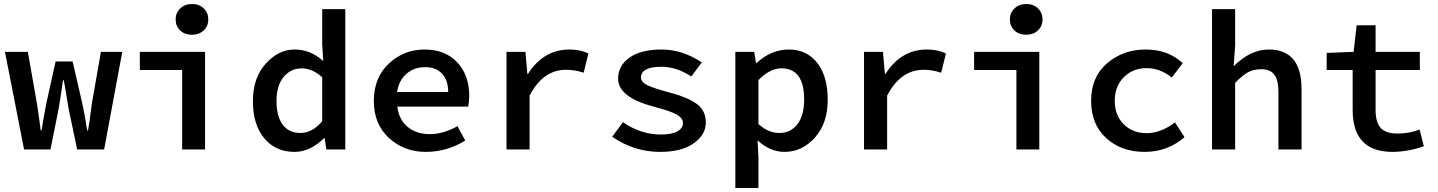

<svg xmlns="http://www.w3.org/2000/svg" viewBox="-20 -752 7235 966"><path d="M101.1 0 4.9 -491.2H120.1L165 -235.8Q169.9 -209 176.5 -158Q183.1 -106.9 185.1 -95.2H189Q201.2 -174.3 213.9 -235.8L259.8 -442.9H345.2L393.1 -235.8Q405.3 -181.6 418.9 -95.2H422.9Q430.7 -138.2 442.9 -235.8L487.8 -491.2H595.2L503.9 0H368.2L325.2 -205.1Q321.3 -228 313.7 -274.9Q306.2 -321.8 300.8 -348.1H296.9Q294.9 -335.9 290 -300.3Q285.2 -264.6 274.9 -204.1L233.9 0Z M1004.6 -598.6Q981.4 -577.1 945.6 -577.1Q909.7 -577.1 886.7 -598.6Q863.8 -620.1 863.8 -654.1Q863.8 -688 887.2 -710Q910.6 -731.9 946.3 -731.9Q981.9 -731.9 1004.9 -710Q1027.8 -688 1027.8 -654.1Q1027.8 -620.1 1004.6 -598.6ZM683.6 -399.9V-491.2H1011.7V0H896.5V-399.9Z M1601.1 -142.1V-362.8Q1553.2 -407.7 1498 -408Q1442.9 -408.2 1407 -364.7Q1371.1 -321.3 1371.1 -244.1Q1371.1 -167 1402.1 -125Q1433.1 -83 1492.2 -83Q1551.3 -83 1601.1 -142.1ZM1606.4 -444.8 1601.1 -527.8V-706.1H1717.3V0H1622.1L1613.3 -57.1H1610.4Q1541.5 11.7 1462.4 12.2Q1366.2 12.2 1309.3 -56.4Q1252.4 -125 1252.4 -242.7Q1252.4 -360.4 1316.9 -431.6Q1381.3 -502.9 1461.9 -502.9Q1542.5 -502.9 1606.4 -444.8Z M2234.9 -289.1Q2234.9 -348.1 2204.3 -381.1Q2173.8 -414.1 2118.9 -414.1Q2064 -414.1 2025.4 -381.1Q1986.8 -348.1 1978 -289.1ZM2340.8 -270Q2340.8 -246.1 2335.9 -215.8H1979Q1986.8 -149.9 2031.2 -113.5Q2075.7 -77.1 2142.8 -77.1Q2210 -77.1 2281.7 -117.2L2320.8 -44.9Q2229 12.2 2121.3 12.2Q2013.7 12.2 1937.3 -57.4Q1860.8 -127 1860.8 -244.1Q1860.8 -361.3 1936.3 -432.1Q2011.7 -502.9 2115.7 -502.9Q2219.7 -502.9 2280.3 -438.5Q2340.8 -374 2340.8 -270Z M2528.3 0V-491.2H2623.5L2633.3 -379.9H2636.2Q2714.4 -502.9 2845.2 -502.9Q2899.4 -502.9 2940.4 -482.9L2916.5 -386.2Q2868.7 -401.4 2827.6 -400.9Q2712.4 -400.9 2644.5 -271V0Z M3304.2 -75.2Q3360.4 -75.2 3388.2 -91.1Q3416 -106.9 3416 -132.8Q3416 -158.7 3382.6 -176.8Q3349.1 -194.8 3271 -214.8Q3089.8 -262.7 3089.8 -356Q3089.8 -421.9 3147.5 -462.4Q3205.1 -502.9 3309.1 -502.9Q3413.1 -502.9 3511.2 -438L3458 -367.2Q3383.8 -416 3308.1 -416Q3205.1 -416 3205.1 -361.8Q3205.1 -337.9 3239.5 -322Q3273.9 -306.2 3355.7 -284.7Q3437.5 -263.2 3484.4 -230Q3531.2 -196.8 3531.2 -135.5Q3531.2 -74.2 3470.2 -31Q3409.2 12.2 3301.3 12.2Q3169.9 12.2 3060.1 -64L3114.3 -137.2Q3204.1 -75.2 3304.2 -75.2Z M4025.9 -252Q4025.9 -407.7 3911.6 -408.2Q3853.5 -408.2 3795.9 -349.1V-127.9Q3844.7 -83 3901.4 -83Q3958 -83 3991.9 -127Q4025.9 -170.9 4025.9 -252ZM3795.9 193.8H3679.7V-491.2H3774.4L3783.7 -435.1H3786.6Q3859.9 -502.9 3949.5 -502.9Q4039.1 -502.9 4091.8 -435.5Q4144.5 -368.2 4144.5 -250Q4144.5 -131.8 4080.1 -59.8Q4015.6 12.2 3926.8 12.2Q3854.5 12.2 3791.5 -45.9L3795.9 40Z M4327.1 0V-491.2H4422.4L4432.1 -379.9H4435.1Q4513.2 -502.9 4644 -502.9Q4698.2 -502.9 4739.3 -482.9L4715.3 -386.2Q4667.5 -401.4 4626.5 -400.9Q4511.2 -400.9 4443.4 -271V0Z M5201.9 -598.6Q5178.7 -577.1 5142.8 -577.1Q5106.9 -577.1 5084 -598.6Q5061 -620.1 5061 -654.1Q5061 -688 5084.5 -710Q5107.9 -731.9 5143.6 -731.9Q5179.2 -731.9 5202.1 -710Q5225.1 -688 5225.1 -654.1Q5225.1 -620.1 5201.9 -598.6ZM4880.9 -399.9V-491.2H5209V0H5093.8V-399.9Z M5469.7 -245.1Q5469.7 -364.3 5549.8 -433.6Q5630.9 -502.9 5744.1 -502.9Q5857.4 -502.9 5930.7 -434.1L5875.5 -361.8Q5817.4 -409.2 5749 -409.2Q5680.7 -409.2 5634.8 -364.3Q5588.9 -318.4 5588.6 -245.1Q5588.4 -171.9 5633.5 -127Q5678.7 -82 5749.5 -82Q5820.3 -82 5891.6 -136.2L5939.5 -62Q5854.5 12.2 5738.3 12.2Q5622.1 12.2 5545.9 -56.9Q5469.7 -126 5469.7 -245.1Z M6078.1 0V-706.1H6194.3V-523.9L6187 -418.9Q6271 -502.9 6363.3 -502.9Q6528.3 -502.9 6528.3 -304.2V0H6412.1V-289.1Q6412.1 -349.1 6391.1 -376.5Q6370.1 -403.8 6328.1 -403.8Q6286.1 -403.8 6258.1 -387.9Q6230 -372.1 6194.3 -335V0Z M6785.6 -198.2V-399.9H6654.8V-485.8L6790.5 -491.2L6805.7 -625H6900.9V-491.2H7123.5V-399.9H6900.9V-198.2Q6900.9 -136.2 6926.8 -108.2Q6952.6 -80.1 7011.2 -80.1Q7069.8 -80.1 7122.6 -100.1L7143.6 -16.1Q7063.5 11.7 6985.8 12.2Q6785.6 11.7 6785.6 -198.2Z"/></svg>

Font: SourceCodePro-Semibold
Style: Regular
Weight: 600
Monospace: yes
Designer: Paul D. Hunt
Foundry: Adobe Systems Incorporated
Version: Version 1.009;PS 1.000;hotconv 1.0.70;makeotf.lib2.5.5900